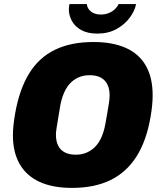

<svg xmlns="http://www.w3.org/2000/svg" viewBox="-20 -905 781 937"><path d="M331 12Q238 12 174 -17Q110 -46 76.5 -103.5Q43 -161 43 -245Q43 -270 46 -296.5Q49 -323 54 -352Q75 -470 122.5 -547Q170 -624 248 -662Q326 -700 436 -700Q530 -700 594.5 -671Q659 -642 692 -584Q725 -526 725 -440Q725 -417 722.5 -391Q720 -365 715 -336Q695 -218 646 -141Q597 -64 519 -26Q441 12 331 12ZM350 -150Q380 -150 404.5 -161Q429 -172 447 -191.5Q465 -211 476.5 -238.5Q488 -266 494 -299Q501 -339 505.5 -364.5Q510 -390 512 -404.5Q514 -419 514.5 -426.5Q515 -434 515 -440Q515 -470 504.5 -492Q494 -514 472.5 -526Q451 -538 418 -538Q387 -538 362.5 -527Q338 -516 320.5 -496.5Q303 -477 291.5 -449.5Q280 -422 274 -389Q267 -348 263 -322.5Q259 -297 256.5 -282.5Q254 -268 253.5 -260.5Q253 -253 253 -247Q253 -218 263 -196Q273 -174 295 -162Q317 -150 350 -150ZM455 -741Q408 -741 377 -758Q346 -775 331 -802.5Q316 -830 316 -859Q316 -866 317 -872.5Q318 -879 319 -885H404Q404 -881 405 -877.5Q406 -874 407 -871Q411 -861 419.5 -852.5Q428 -844 441.5 -839Q455 -834 471 -834Q494 -834 512.5 -842Q531 -850 543 -862.5Q555 -875 559 -885H644Q638 -852 613 -818.5Q588 -785 548 -763Q508 -741 455 -741Z"/></svg>

Font: Archivo SemiCondensed Black
Style: Italic
Weight: 900
Width: 4
Italic angle: -10°
Designer: Hector Gatti
Foundry: Omnibus-Type
Version: Version 2.001